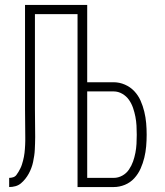

<svg xmlns="http://www.w3.org/2000/svg" viewBox="-20 -755 665 775"><path d="M17 0V-37Q25 -37 33 -39.5Q41 -42 46 -48.5Q51 -55 55 -62Q59 -69 62.5 -76Q66 -83 68.5 -91Q71 -99 73 -106.5Q75 -114 76.5 -122Q78 -130 79 -138Q80 -146 80.5 -154Q81 -162 81.5 -170Q82 -178 82 -186Q82 -194 82 -202Q82 -231 81.5 -259Q81 -287 81 -315V-735H332V-423H439Q462 -423 484 -413.5Q506 -404 522 -387Q538 -370 547.5 -348.5Q557 -327 562.5 -304Q568 -281 570 -258Q572 -235 572 -211Q572 -188 570 -164.5Q568 -141 562.5 -118.5Q557 -96 547.5 -74.5Q538 -53 522 -35.5Q506 -18 484 -9Q462 0 439 0H293V-698H121V-315Q121 -287 121.5 -258.5Q122 -230 122 -202Q122 -189 121.5 -176.5Q121 -164 120.5 -151.5Q120 -139 118 -126Q116 -113 113.5 -101Q111 -89 106.5 -77Q102 -65 96 -54Q90 -43 82 -33Q74 -23 64.5 -15Q55 -7 42.5 -3.5Q30 0 17 0ZM439 -37Q457 -37 473.5 -46Q490 -55 500.5 -70.5Q511 -86 517 -103Q523 -120 526.5 -138Q530 -156 531 -174.5Q532 -193 532 -211Q532 -230 531 -248Q530 -266 526.5 -284Q523 -302 517 -319.5Q511 -337 500.5 -352Q490 -367 473.5 -376.5Q457 -386 439 -386H332V-37Z"/></svg>

Font: Zed Sans Extralight
Style: Regular
Weight: 200
Designer: Belleve Invis
Foundry: Belleve Invis
Version: Version 1.0.0; ttfautohint (v1.8.4)